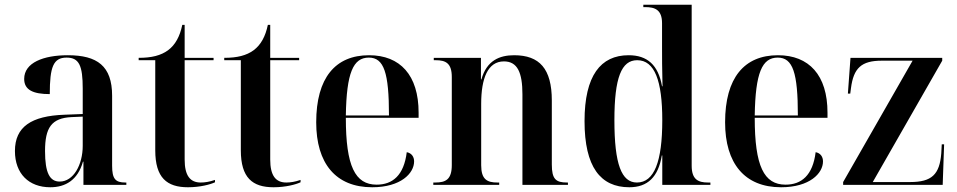

<svg xmlns="http://www.w3.org/2000/svg" viewBox="-20 -780 4039 810"><path d="M192 10C256 10 308 -20 330 -98H332V0H513V-10H509C467 -10 453 -25 453 -81V-376C453 -502 390 -547 266 -547C164 -547 82 -516 82 -447C82 -401 119 -383 190 -383C190 -498 205 -537 261 -537C314 -537 329 -503 329 -406V-299L252 -296C112 -291 43 -245 43 -143C43 -47 102 10 192 10ZM232 -14C190 -14 170 -50 170 -143C170 -241 197 -282 282 -286L329 -288V-165C329 -85 290 -14 232 -14Z M773 10C825 10 868 -2 887 -11V-21C864 -13 844 -10 827 -10C782 -10 759 -39 759 -107V-526H881V-536H759V-675H749C739 -627 720 -591 689 -568C659 -546 620 -536 565 -536V-526H635V-146C635 -30 684 10 773 10Z M1134 10C1186 10 1229 -2 1248 -11V-21C1225 -13 1205 -10 1188 -10C1143 -10 1120 -39 1120 -107V-526H1242V-536H1120V-675H1110C1100 -627 1081 -591 1050 -568C1020 -546 981 -536 926 -536V-526H996V-146C996 -30 1045 10 1134 10Z M1550 10C1671 10 1727 -49 1727 -99C1727 -118 1717 -134 1696 -138C1684 -40 1636 -1 1569 -1C1478 -1 1439 -79 1439 -283H1746V-305C1746 -463 1668 -547 1537 -547C1395 -547 1314 -452 1314 -264C1314 -91 1396 10 1550 10ZM1621 -293H1439C1442 -473 1470 -537 1536 -537C1600 -537 1621 -473 1621 -293Z M1808 0H2086V-10H2078C2035 -10 2010 -23 2010 -83V-342C2010 -450 2038 -521 2106 -521C2163 -521 2184 -474 2184 -382V0H2376V-10H2372C2325 -10 2308 -24 2308 -86V-356C2308 -490 2256 -547 2149 -547C2088 -547 2033 -525 2011 -445H2009V-536H1810V-526H1818C1861 -526 1886 -513 1886 -455V-84C1886 -23 1861 -10 1816 -10H1808Z M2635 10C2712 10 2757 -33 2772 -124H2774V0H2977V-10H2967C2925 -10 2898 -23 2898 -81V-760H2694V-750H2702C2743 -750 2773 -739 2773 -682V-580C2773 -544 2773 -487 2775 -416H2773C2757 -506 2711 -547 2632 -547C2514 -547 2446 -461 2446 -269C2446 -76 2513 10 2635 10ZM2667 -10C2602 -10 2572 -87 2572 -273C2572 -453 2602 -526 2668 -526C2742 -526 2774 -439 2774 -273C2774 -98 2740 -10 2667 -10Z M3275 10C3396 10 3452 -49 3452 -99C3452 -118 3442 -134 3421 -138C3409 -40 3361 -1 3294 -1C3203 -1 3164 -79 3164 -283H3471V-305C3471 -463 3393 -547 3262 -547C3120 -547 3039 -452 3039 -264C3039 -91 3121 10 3275 10ZM3346 -293H3164C3167 -473 3195 -537 3261 -537C3325 -537 3346 -473 3346 -293Z M3537 0H3957L3963 -171H3953L3951 -133C3944 -44 3911 -12 3820 -12H3662L3955 -524V-536H3568L3557 -385H3567L3570 -408C3581 -493 3614 -524 3700 -524H3830L3537 -12Z"/></svg>

Font: Noto Serif Display SemiCondensed SemiBold
Style: Regular
Weight: 600
Width: 4
Designer: Monotype Design Team
Foundry: Monotype Imaging Inc.
Version: Version 2.009